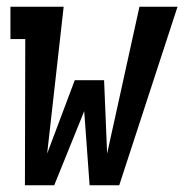

<svg xmlns="http://www.w3.org/2000/svg" viewBox="-20 -550 547 570"><path d="M54 0 55 -434H11V-530H169L120 -94L202 -312H289L298 -94L394 -530H507L334 0H246L230 -220L141 0Z"/></svg>

Font: Iosevka Slab
Style: Bold Italic
Weight: 700
Italic angle: -9°
Monospace: yes
Designer: Belleve Invis
Foundry: Belleve Invis
Version: Version 11.1.0; ttfautohint (v1.8.3)